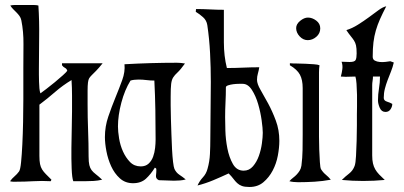

<svg xmlns="http://www.w3.org/2000/svg" viewBox="-20 -725 1609 765"><path d="M21 -703Q29 -705 37.5 -705Q46 -705 55 -705H99Q108 -705 116.5 -705Q125 -705 133 -703Q137 -640 136 -576.5Q135 -513 135 -450Q135 -441 135 -427.5Q135 -414 135.5 -400Q136 -386 137 -373.5Q138 -361 141 -353Q148 -358 164.5 -370.5Q181 -383 198.5 -397.5Q216 -412 230.5 -425Q245 -438 248 -443Q246 -451 239 -454.5Q232 -458 227 -465V-473H335H389Q373 -453 363 -443Q353 -433 346 -426Q339 -419 335.5 -413.5Q332 -408 330.5 -396Q329 -384 329 -364Q329 -344 329 -309Q329 -257 331 -205.5Q333 -154 333 -102Q333 -79 336 -67Q339 -55 345 -47Q351 -39 361.5 -31Q372 -23 387 -9Q370 -5 353 -4Q336 -3 319 -3H272Q267 -16 265.5 -53.5Q264 -91 264.5 -135Q265 -179 266 -220.5Q267 -262 267 -282Q267 -313 267 -344Q267 -375 265 -406Q230 -385 199.5 -358.5Q169 -332 137 -308V-104Q137 -84 139.5 -71.5Q142 -59 148 -49.5Q154 -40 163 -31Q172 -22 185 -9L182 -3Q147 -5 113 -3Q79 -1 44 -1Q38 -1 32 -1Q26 -1 20 -3Q28 -14 38 -22.5Q48 -31 56 -42Q61 -49 64 -79Q67 -109 69 -150Q71 -191 72 -238.5Q73 -286 73 -329Q73 -372 73 -406Q73 -440 73 -454Q73 -499 73.5 -549Q74 -599 65 -644Q63 -654 57.5 -661.5Q52 -669 45.5 -675.5Q39 -682 32.5 -688.5Q26 -695 21 -703Z M685 -475Q700 -475 717 -472Q699 -447 687.5 -436.5Q676 -426 670 -416.5Q664 -407 662 -391Q660 -375 660 -340Q660 -328 660 -304.5Q660 -281 661 -251.5Q662 -222 663 -190Q664 -158 665.5 -129.5Q667 -101 669.5 -80Q672 -59 675 -52Q682 -37 695 -28.5Q708 -20 720 -10Q709 -7 697 -6Q685 -5 673 -5Q658 -5 643 -6Q628 -7 613 -7Q600 -13 601.5 -25.5Q603 -38 603 -49L602 -54L597 -57Q581 -31 561.5 -13Q542 5 510 5Q479 5 457.5 -14.5Q436 -34 423 -62.5Q410 -91 404 -122.5Q398 -154 398 -179Q398 -221 411.5 -260.5Q425 -300 440 -336.5Q455 -373 467 -406Q479 -439 476 -469Q581 -475 685 -475ZM500 -404Q477 -367 463.5 -316Q450 -265 450 -221Q450 -201 454.5 -173.5Q459 -146 470 -121.5Q481 -97 498 -79.5Q515 -62 541 -62Q560 -62 572 -73Q584 -84 590 -100.5Q596 -117 598 -135.5Q600 -154 600 -169Q600 -228 599 -286.5Q598 -345 595 -404Q579 -404 563.5 -406Q548 -408 532 -408Q513 -408 500 -404Z M761 -689Q789 -689 816.5 -687.5Q844 -686 872 -686V-660Q872 -610 872 -556Q872 -502 884 -454Q916 -454 948.5 -455.5Q981 -457 1013 -457Q1011 -444 1007.5 -432Q1004 -420 1004 -407Q1004 -391 1018 -367Q1032 -343 1048.5 -312.5Q1065 -282 1079 -244.5Q1093 -207 1093 -164Q1093 -137 1087 -105Q1081 -73 1066.5 -45.5Q1052 -18 1029.5 1Q1007 20 974 20Q955 20 944 16Q933 12 925 4.5Q917 -3 910 -12.5Q903 -22 891 -34Q861 -20 830 -7Q799 6 767 14Q775 -4 788.5 -18.5Q802 -33 807 -53Q815 -81 816.5 -111.5Q818 -142 818 -171Q818 -226 819 -283.5Q820 -341 820 -398.5Q820 -456 817 -513.5Q814 -571 806 -625Q803 -644 789 -656.5Q775 -669 760 -678ZM877 -258Q877 -240 878 -204.5Q879 -169 886 -133.5Q893 -98 908 -71.5Q923 -45 951 -45Q973 -45 988 -62.5Q1003 -80 1011.5 -104Q1020 -128 1023.5 -153.5Q1027 -179 1027 -196Q1027 -213 1022.5 -245.5Q1018 -278 1008.5 -310.5Q999 -343 983.5 -367Q968 -391 947 -391Q943 -391 932 -391Q921 -391 909.5 -389.5Q898 -388 889 -385Q880 -382 880 -377Q880 -347 878.5 -317.5Q877 -288 877 -258Z M1207 -655Q1224 -655 1240 -643Q1256 -631 1256 -612Q1256 -592 1240.5 -578.5Q1225 -565 1206 -565Q1188 -565 1174 -580Q1160 -595 1160 -613Q1160 -629 1176 -642Q1192 -655 1207 -655ZM1135 -473Q1145 -472 1162 -472Q1179 -472 1197 -471Q1215 -470 1230.5 -469Q1246 -468 1253 -465Q1251 -451 1251 -436.5Q1251 -422 1251 -408V-213Q1251 -205 1251 -180.5Q1251 -156 1252 -129Q1253 -102 1254.5 -79Q1256 -56 1259 -51Q1267 -38 1278 -29Q1289 -20 1298 -9Q1266 -3 1233 -1Q1200 1 1168 1Q1148 1 1133 -3Q1140 -11 1148 -17Q1156 -23 1162.5 -30Q1169 -37 1174 -45Q1179 -53 1181 -65Q1185 -96 1185.5 -127Q1186 -158 1186 -189V-374Q1186 -407 1175 -427.5Q1164 -448 1135 -465Z M1519 -700Q1504 -671 1494 -648.5Q1484 -626 1477.5 -603.5Q1471 -581 1468 -556.5Q1465 -532 1465 -499Q1465 -488 1473.5 -483.5Q1482 -479 1493.5 -478Q1505 -477 1517 -478.5Q1529 -480 1535 -481L1549 -476Q1545 -458 1538 -440.5Q1531 -423 1524.5 -406Q1518 -389 1513.5 -371.5Q1509 -354 1509 -335Q1509 -324 1522 -320Q1535 -316 1543 -311Q1543 -300 1536 -289.5Q1529 -279 1516 -279Q1500 -279 1493 -295.5Q1486 -312 1486 -325Q1486 -349 1490 -372.5Q1494 -396 1494 -420H1466Q1466 -412 1464.5 -403Q1463 -394 1463 -386V-106Q1463 -87 1466 -74Q1469 -61 1475 -50.5Q1481 -40 1490.5 -30Q1500 -20 1513 -8Q1491 -6 1470 -5Q1449 -4 1427 -4Q1406 -4 1384.5 -5Q1363 -6 1342 -8Q1356 -22 1371 -33.5Q1386 -45 1393 -64Q1397 -75 1398.5 -103.5Q1400 -132 1401 -164Q1402 -196 1402 -225.5Q1402 -255 1402 -269Q1402 -279 1402.5 -301Q1403 -323 1402.5 -347Q1402 -371 1400.5 -391.5Q1399 -412 1396 -420L1357 -419L1338 -420Q1342 -434 1344 -449.5Q1346 -465 1341 -479L1373 -478Q1393 -478 1397 -486Q1401 -494 1401 -512Q1401 -533 1398.5 -544Q1396 -555 1390.5 -563.5Q1385 -572 1377.5 -581Q1370 -590 1360 -605Q1383 -612 1406 -626.5Q1429 -641 1449.5 -656Q1470 -671 1487.5 -684Q1505 -697 1519 -700Z"/></svg>

Font: Germanica
Style: Regular
Weight: 400
Designer: Peter Wiegel
Foundry: Peter Wiegel